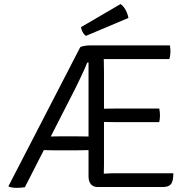

<svg xmlns="http://www.w3.org/2000/svg" viewBox="-20 -902 911 926"><path d="M367 -674.5Q376.5 -679.5 390 -681.2Q403.5 -683 413 -683H477L406 -600.5H401Q389 -571 373.8 -538.8Q358.5 -506.5 346 -481L100 1Q91.5 2.5 80 3.2Q68.5 4 60 4Q48 4 40 2.5Q32 1 23.5 -1L21 -4.5ZM252 -177Q244 -177 230 -177.2Q216 -177.5 202.8 -177.8Q189.5 -178 183.5 -178H154.5L188 -243.5H214Q223 -243.5 241.2 -244Q259.5 -244.5 271.5 -244.5H342.5Q350.5 -244.5 365.2 -244.2Q380 -244 394.2 -243.8Q408.5 -243.5 414.5 -243.5H440.5V-178H413.5Q407.5 -178 393.2 -177.8Q379 -177.5 364.2 -177.2Q349.5 -177 342 -177ZM407 -677 413 -683H480.5V-620Q480.5 -599 481 -587.5Q481.5 -576 481.5 -555.5V-103Q481.5 -92.5 481 -83.8Q480.5 -75 480.5 -64V0H450.5Q430.5 0 418.8 -13.2Q407 -26.5 407 -50.5ZM748 -378.5Q750 -370 750.8 -361Q751.5 -352 751.5 -346Q751.5 -339.5 750.8 -330.5Q750 -321.5 748 -313H541Q530 -313 515.5 -313.2Q501 -313.5 485.2 -313.8Q469.5 -314 455 -314V-377.5Q469.5 -377.5 485.2 -377.8Q501 -378 515.5 -378.2Q530 -378.5 541 -378.5ZM799.5 -683Q801 -674 801.5 -666.2Q802 -658.5 802 -652Q802 -645.5 800.8 -635.8Q799.5 -626 796.5 -617H541Q530 -617 515.5 -617Q501 -617 485.2 -617.2Q469.5 -617.5 455 -618V-683ZM816 -66.5Q816 -27.5 804.5 -13.8Q793 0 765 0H455V-62.5Q474.5 -64 494.8 -65.2Q515 -66.5 542.5 -66.5ZM561.5 -882.5Q570.5 -876.5 578.2 -866Q586 -855.5 591.5 -842.2Q597 -829 599.5 -815.5L394.5 -729Q384.5 -736 378.2 -748.2Q372 -760.5 370.5 -771Z"/></svg>

Font: Signika SC
Style: Regular
Weight: 300
Designer: Anna Giedryś
Foundry: Anna Giedryś
Version: Version 2.000